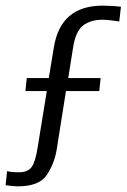

<svg xmlns="http://www.w3.org/2000/svg" viewBox="-45 -549 449 681"><path d="M50 -272H128L146 -381Q170 -529 319 -529Q331 -529 350 -528Q369 -527 384 -525L378 -473Q362 -475 347 -477Q332 -479 318 -479Q276 -479 249.5 -458.5Q223 -438 214 -379L197 -272H312L307 -226H189L156 -18Q148 31 121 71.5Q94 112 18 112Q4 112 -25 108L-20 58Q-8 61 3.5 61.5Q15 62 23 62Q54 62 67.5 43Q81 24 89 -29L121 -226H45Z"/></svg>

Font: Zilla Slab Regular
Style: Italic
Weight: 400
Italic angle: -6°
Designer: Typotheque.com
Foundry: Typotheque type foundry
Version: Version 1.1; 2017; ttfautohint (v1.6)